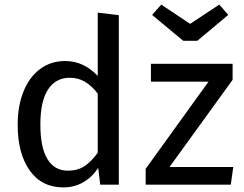

<svg xmlns="http://www.w3.org/2000/svg" viewBox="-20 -805 1062 837"><path d="M498 -739V0H417L408 -73Q382 -33 343 -10.5Q304 12 256 12Q162 12 109.5 -62Q57 -136 57 -261Q57 -342 82 -405Q107 -468 154 -503.5Q201 -539 264 -539Q345 -539 406 -474V-750ZM406 -139V-397Q380 -431 350.5 -448.5Q321 -466 284 -466Q223 -466 189.5 -415Q156 -364 156 -263Q156 -161 187 -111Q218 -61 276 -61Q318 -61 348 -80.5Q378 -100 406 -139ZM994 -457 719 -77H997L986 0H615V-69L889 -449H638V-527H994ZM975 -740 840 -627H779L643 -740L683 -785L809 -701L936 -785Z"/></svg>

Font: Fira GO
Style: Regular
Weight: 400
Designer: Carrois Corporate
Foundry: Carrois Corporate GbR
Version: Version 0.300